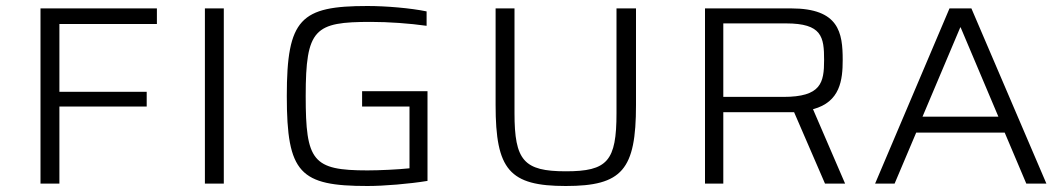

<svg xmlns="http://www.w3.org/2000/svg" viewBox="-20 -612 3523 640"><path d="M115 0H178V-257H469V-306H178V-532H503V-584H115ZM663 0H726V-584H663Z M1205 8C1260 8 1344 1 1405 -9V-308H1187V-257H1345V-51C1308 -47 1244 -44 1205 -44C1022 -44 999 -75 999 -292C999 -517 1029 -539 1216 -539C1276 -539 1345 -534 1402 -526V-574C1349 -585 1267 -592 1205 -592C982 -592 936 -550 936 -292C936 -34 980 8 1205 8Z M1866 8C2054 8 2100 -46 2100 -262V-584H2035V-235C2035 -75 2005 -41 1866 -41C1726 -41 1695 -77 1695 -235V-584H1632V-262C1632 -46 1678 8 1866 8Z M2330 0H2391V-238H2627L2730 0H2797L2690 -248C2781 -272 2789 -346 2789 -412C2789 -503 2777 -584 2617 -584H2330ZM2391 -289V-534H2600C2720 -534 2727 -489 2727 -412C2727 -336 2717 -289 2591 -289Z M2897 0H2962L3034 -170H3329L3401 0H3468L3218 -584H3145ZM3055 -223 3181 -521H3182L3308 -223Z"/></svg>

Font: Saira UNSAM Light SC
Style: Regular
Weight: 300
Designer: Hector Gatti with collaboration of the Omnibus-Type team
Foundry: Omnibus-Type
Version: Version 1.072;PS 001.072;hotconv 1.0.88;makeotf.lib2.5.64775